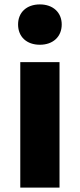

<svg xmlns="http://www.w3.org/2000/svg" viewBox="-20 -811 361 871"><path d="M72 -529V40H250V-529ZM62 -700C62 -644 101 -608 161 -608C220 -608 260 -644 260 -700C260 -755 220 -791 161 -791C101 -791 62 -755 62 -700Z"/></svg>

Font: コーポレート・ロゴ ver3 Bold
Style: Regular
Weight: 700
Designer: [KANA_main] LOGOTYPE.JP [Source Han Sans] Ryoko NISHIZUKA 西塚涼子 (kana, bopomofo & ideographs); Paul D. Hunt (Latin, Greek
Version: Version 12.001;FEAKit 1.0